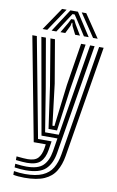

<svg xmlns="http://www.w3.org/2000/svg" viewBox="-105 -832 666 1096"><g transform="rotate(10 227.5 -284.0)"><path d="M117.8 209.1Q100.3 209.1 82.3 207.5Q64.2 205.9 53 203.4V182Q68.5 184.7 85.8 186.1Q103.2 187.6 117.8 187.6Q180.7 187.6 218.4 170.7Q256.2 153.9 275.8 121.3Q295.4 88.7 303.2 41.4L408.7 -600H434.9L328.6 45.6Q319.9 97.8 297.9 134.3Q275.9 170.9 232.9 190Q189.8 209.1 117.8 209.1ZM117.8 122.8Q106.1 122.8 90.7 121.6Q75.3 120.5 53 118V96.7Q77.4 99.1 92 100.2Q106.6 101.3 117.8 101.3Q159.3 101.3 177.5 81.5Q195.7 61.7 201.8 24L205.2 0H135.4L21.6 -600H47.7L156.5 -22.3H235L227.1 28.3Q219.5 75.4 195.4 99.1Q171.3 122.8 117.8 122.8ZM117.8 165.9Q104.8 165.9 87.7 164.6Q70.6 163.2 53 160.7V139.4Q73 141.9 89.3 143.2Q105.6 144.4 117.8 144.4Q185.1 144.4 214.2 116Q243.3 87.6 252.4 32.7L265 -44.6H172.6L127.7 -297.6L74 -600H100.2L149.5 -315.7L189.6 -66.8H268.9L356.6 -600H382.5L277.7 36.9Q267.3 100.6 232.3 133.3Q197.4 165.9 117.8 165.9ZM205.6 -89.1 171 -333.3 126.5 -600H152.7L195.4 -349.9L224.2 -111.4H235.7L265.1 -354L304.3 -600H330.4L286.8 -327.2L254.8 -89.1ZM73 -645 162.8 -777.4H188.9L100 -645ZM125.3 -645 211 -777.4H254.6L340.3 -645H312.6L260.5 -726.3L239 -758.6H226.6L205.1 -726.1L153 -645ZM176.7 -645 211.8 -705 224 -729.1H241.7L254 -705L289.7 -645H261.9L238.7 -691L234.6 -709.3H231L227 -691L204.5 -645ZM365.6 -645 276.6 -777.4H302.8L392.5 -645Z"/></g></svg>

Font: Big Shoulders Inline Text SC Thin
Style: Regular
Weight: 100
Designer: Patric King
Foundry: XO Type Co
Version: Version 2.002